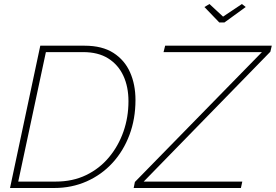

<svg xmlns="http://www.w3.org/2000/svg" viewBox="-20 -938 1376 958"><path d="M653 -30 1287 -678H796L804 -710H1336L1329 -680L697 -32H1189L1182 0H647ZM181 -710H402Q490 -710 546 -674Q602 -638 629 -577Q656 -516 656 -439Q656 -345 626 -265Q596 -185 541.5 -125.5Q487 -66 412.5 -33Q338 0 251 0H30ZM258 -32Q343 -32 410 -64.5Q477 -97 524 -153.5Q571 -210 596 -281.5Q621 -353 621 -433Q621 -505 595.5 -560Q570 -615 520 -646.5Q470 -678 395 -678H209L71 -32ZM1000 -903 1025 -918 1093 -855 1187 -918 1206 -903 1100 -826H1074Z"/></svg>

Font: Raleway Thin ExtraLight
Style: Italic
Weight: 250
Italic angle: -12°
Version: Version 4.026